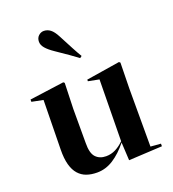

<svg xmlns="http://www.w3.org/2000/svg" viewBox="-155 -984 1000 1111"><g transform="rotate(-20 345.5 -429.0)"><path d="M593 -27 656 -22V-6L450 5L444 -106Q401 -52 353.5 -21.5Q306 9 253 9Q217 9 188.5 -1Q160 -11 139.5 -34Q119 -57 108.5 -95Q98 -133 99 -189L104 -492L34 -506V-520L246 -549L253 -543L248 -384V-174Q247 -112 270.5 -87Q294 -62 334 -62Q365 -62 392.5 -76Q420 -90 444 -114L449 -493L382 -506V-516L589 -549L596 -543L593 -384ZM318 -804Q333 -776 344 -754.5Q355 -733 364.5 -715.5Q374 -698 382 -683.5Q390 -669 398 -656L386 -647Q363 -664 336 -683.5Q309 -703 261 -735Q227 -758 210.5 -777.5Q194 -797 194 -817Q194 -840 208.5 -853.5Q223 -867 241 -867Q263 -867 281.5 -853Q300 -839 318 -804Z"/></g></svg>

Font: XinYuGongZhangJiaSongA
Style: Regular
Weight: 900
Designer: XinYuGong
Foundry: Adobe Systems Incorporated
Version: Version 1.00